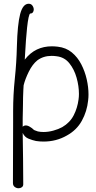

<svg xmlns="http://www.w3.org/2000/svg" viewBox="-20 -725 510 1024"><path d="M79 279Q68 279 58.5 272Q49 265 49 251Q49 171 49.5 90Q50 9 50 -71V-133Q50 -219 59 -305Q68 -391 70 -476Q73 -595 87.5 -650Q102 -705 133 -705Q146 -705 153 -695Q160 -685 160 -674Q160 -666 155.5 -659.5Q151 -653 142 -653Q137 -653 132.5 -632Q128 -611 124.5 -578.5Q121 -546 118.5 -511Q116 -476 114.5 -447.5Q113 -419 112 -407Q141 -444 177 -461Q213 -478 256 -478Q264 -478 272 -477.5Q280 -477 288 -476Q332 -471 363 -445.5Q394 -420 413.5 -382Q433 -344 442.5 -302Q452 -260 452 -221Q452 -213 451.5 -205Q451 -197 450 -189Q444 -131 416.5 -81Q389 -31 336 -2Q280 30 212 30Q192 30 172 27Q153 23 132 14.5Q111 6 101 -16Q102 52 103 121Q104 190 104 258Q104 268 96.5 273.5Q89 279 79 279ZM212 -21Q238 -21 265 -28.5Q292 -36 312 -47Q353 -71 373 -110Q393 -149 399 -195Q400 -202 400.5 -209.5Q401 -217 401 -224Q401 -266 388.5 -310.5Q376 -355 350 -387.5Q324 -420 282 -425Q275 -426 268.5 -426.5Q262 -427 255 -427Q211 -427 179 -403Q153 -382 133.5 -342.5Q114 -303 106 -270Q105 -263 104.5 -245Q104 -227 103 -206Q103 -186 102.5 -167Q102 -148 102 -138Q101 -116 101 -94Q101 -72 101 -49Q108 -56 117 -56Q129 -56 142 -47Q152 -41 155.5 -37Q159 -33 164 -30.5Q169 -28 182 -24Q196 -21 212 -21Z"/></svg>

Font: Twinkle Star
Style: Regular
Weight: 400
Designer: Robert E. Leuschke
Foundry: Robert E. Leuschke
Version: Version 2.010; ttfautohint (v1.8.3)